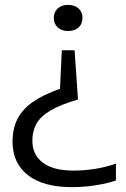

<svg xmlns="http://www.w3.org/2000/svg" viewBox="-20 -569 518 789"><path d="M286.5 -362.5 300.5 -160Q229 -139.5 188 -115.2Q147 -91 130 -60.8Q113 -30.5 113 9Q113 67 156 99.5Q199 132 283 132Q326 132 370.2 125Q414.5 118 456.5 103.5V172.5Q430.5 181.5 400.8 187.5Q371 193.5 339.2 196.8Q307.5 200 276 200Q156.5 200 94 150.2Q31.5 100.5 31.5 13.5Q31.5 -39 51 -78.8Q70.5 -118.5 113.5 -149Q156.5 -179.5 226.5 -204L234 -362.5ZM260 -549Q287 -549 303 -534.2Q319 -519.5 319 -495.5Q319 -471 303 -456.2Q287 -441.5 260 -441.5Q233 -441.5 217 -456.5Q201 -471.5 201 -495.5Q201 -519 217 -534Q233 -549 260 -549Z"/></svg>

Font: Encode Sans SemiExpanded
Style: Regular
Weight: 400
Width: 6
Designer: Multiple Designers
Foundry: Impallari Type
Version: Version 3.002